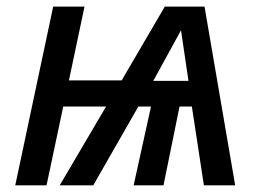

<svg xmlns="http://www.w3.org/2000/svg" viewBox="-20 -558 788 578"><path d="M25.9 0 140.1 -538.1H234.4L187.5 -315.9H346.2L476.1 -538.1H595.7L688 0H593.8L557.6 -237.3H520.5L472.2 0H382.3L434.6 -237.3H396.5L260.7 0H159.7L299.3 -237.3H170.4L120.1 0ZM441.4 -314.5H547.4L524.9 -466.8Z"/></svg>

Font: Open Sans Medium
Style: Italic
Weight: 500
Italic angle: -12°
Designer: Monotype Design Team
Foundry: Monotype Imaging Inc.
Version: Version 3.000